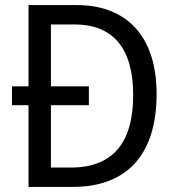

<svg xmlns="http://www.w3.org/2000/svg" viewBox="-20 -734 692 754"><path d="M282 -714H92V-395H27V-321H92V0H266C476 0 595 -124 595 -365C595 -593 476 -714 282 -714ZM273 -638C420 -638 503 -549 503 -361C503 -173 423 -76 258 -76H180V-321H329V-395H180V-638Z"/></svg>

Font: Noto Sans Gurmukhi SemiCondensed
Style: Regular
Weight: 400
Width: 4
Designer: Jelle Bosma - Monotype Design Team
Foundry: Monotype Imaging Inc.
Version: Version 2.004